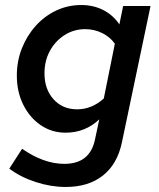

<svg xmlns="http://www.w3.org/2000/svg" viewBox="-20 -525 634 764"><path d="M241 219Q183 219 122.5 199.5Q62 180 17 146L68 67Q154 127 236 127Q338 127 358 30L375 -50Q319 3 241 3Q186 3 142 -27Q98 -57 72.5 -108.5Q47 -160 47 -224Q47 -282 67 -332.5Q87 -383 122 -422Q157 -461 203.5 -483Q250 -505 303 -505Q352 -505 391 -485Q430 -465 455 -428L470 -501H579L465 42Q447 128 389.5 173.5Q332 219 241 219ZM287 -90Q345 -90 393 -133L437 -351Q418 -378 386.5 -393.5Q355 -409 319 -409Q274 -409 237 -385.5Q200 -362 178.5 -322.5Q157 -283 157 -233Q157 -170 193 -130Q229 -90 287 -90Z"/></svg>

Font: Red Hat Text Medium
Style: Italic
Weight: 500
Italic angle: -12°
Designer: Pentagram, MCKL
Foundry: Pentagram, MCKL
Version: Version 1.023; ttfautohint (v1.8.3)